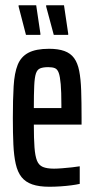

<svg xmlns="http://www.w3.org/2000/svg" viewBox="-20 -704 359 732"><path d="M168 8Q129 8 103 -1Q77 -10 62 -29Q47 -48 40 -79Q33 -110 31 -153Q29 -196 29 -254Q29 -325 32 -375.5Q35 -426 47.5 -457Q60 -488 88.5 -503Q117 -518 167 -518Q202 -518 225.5 -509.5Q249 -501 262.5 -482.5Q276 -464 282 -433.5Q288 -403 289.5 -359Q291 -315 291 -255V-229H109Q109 -175 111.5 -142Q114 -109 121 -91.5Q128 -74 143.5 -67.5Q159 -61 186 -61Q198 -61 217 -62.5Q236 -64 254.5 -66Q273 -68 284 -70V-3Q271 0 252 2.5Q233 5 211 6.5Q189 8 168 8ZM214 -272V-305Q214 -354 211.5 -383Q209 -412 204 -426Q199 -440 189.5 -444Q180 -448 164 -448Q145 -448 133.5 -443.5Q122 -439 117 -424Q112 -409 110.5 -377.5Q109 -346 109 -292H234ZM240 -571H185L156 -679V-684H224L240 -576ZM134 -571H79L51 -679V-684H118L134 -576Z"/></svg>

Font: Saira UltraCondensed SemiBold
Style: Regular
Weight: 600
Width: 1
Designer: Hector Gatti with collaboration of the Omnibus-Type team
Foundry: Omnibus-Type
Version: Version 1.101